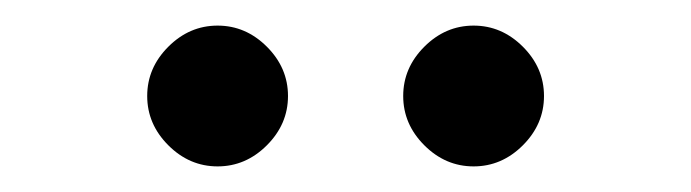

<svg xmlns="http://www.w3.org/2000/svg" viewBox="-20 -726 540 150"><path d="M150 -706Q172 -706 188.5 -689.5Q205 -673 205 -651Q205 -629 188.5 -612.5Q172 -596 150 -596Q128 -596 111.5 -612.5Q95 -629 95 -651Q95 -673 111.5 -689.5Q128 -706 150 -706ZM350 -706Q372 -706 388.5 -689.5Q405 -673 405 -651Q405 -629 388.5 -612.5Q372 -596 350 -596Q328 -596 311.5 -612.5Q295 -629 295 -651Q295 -673 311.5 -689.5Q328 -706 350 -706Z"/></svg>

Font: D2Coding
Style: Regular
Weight: 400
Monospace: yes
Designer: Yong-Rak Park; Jeong-Hwan Yoon; Sang-Min Lee;
Foundry: NHN Corporation
Version: Version 1.3.2; Build 20180524